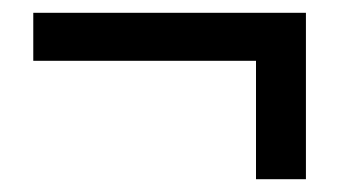

<svg xmlns="http://www.w3.org/2000/svg" viewBox="-20 -376 531 300"><path d="M380 -96V-281H32V-356H458V-96Z"/></svg>

Font: Narnoor Medium
Style: Regular
Weight: 500
Designer: S. Sridhar Murthy
Foundry: SIL International
Version: Version 3.000